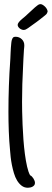

<svg xmlns="http://www.w3.org/2000/svg" viewBox="-20 -864 248 922"><path d="M147.9 14.2Q147.9 21 144.5 25.4Q141.1 29.8 136 32.5Q130.9 35.2 124.8 36.4Q118.7 37.6 113.8 37.6Q96.7 37.6 84 27.8Q71.3 18.1 62 2.7Q52.7 -12.7 46.9 -32.5Q41 -52.2 37.1 -72Q33.2 -91.8 31.2 -110.1Q29.3 -128.4 28.3 -141.6Q23.9 -187 22.2 -233.9Q20.5 -280.8 20.5 -326.7Q20.5 -452.1 29.3 -575.2Q29.3 -577.1 29.5 -579.6Q29.8 -582 29.8 -584.5Q30.3 -594.7 30.8 -608.2Q31.2 -621.6 32.2 -634.8Q33.2 -647.9 34.4 -658.9Q35.6 -669.9 37.6 -674.3V-673.8Q39.6 -680.7 43 -684.1Q46.4 -687.5 54.7 -687.5Q72.3 -687.5 84.5 -675.8Q96.7 -664.1 96.7 -646.5Q96.7 -642.6 96.4 -638.9Q96.2 -635.3 95.7 -631.8Q95.2 -628.4 95 -625.2Q94.7 -622.1 94.7 -619.6Q93.3 -600.6 92.5 -581.8Q91.8 -563 90.8 -543.9Q88.4 -502 87.2 -460.2Q85.9 -418.5 85.9 -376Q85.9 -357.9 86.4 -328.6Q86.9 -299.3 88.4 -264.9Q89.8 -230.5 92.5 -193.8Q95.2 -157.2 99.6 -124Q104 -90.8 110.1 -64Q116.2 -37.1 124.5 -22.5Q128.9 -20.5 133.1 -16.4Q137.2 -12.2 140.4 -7.1Q143.6 -2 145.8 3.7Q147.9 9.3 147.9 14.2ZM64.9 -744.6Q64.9 -749.5 69.1 -755.4Q73.2 -761.2 78.9 -766.6Q84.5 -772 90.3 -776.6Q96.2 -781.2 100.1 -784.7L147.9 -828.6Q153.8 -833 160.4 -838.6Q167 -844.2 174.3 -844.2Q179.2 -844.2 185.3 -840.6Q191.4 -836.9 196.5 -831.8Q201.7 -826.7 205.1 -820.3Q208.5 -814 208.5 -809.1Q208.5 -808.1 208.5 -807.1Q208.5 -806.2 207.5 -805.2Q206.1 -799.3 201.7 -794.9Q197.3 -790.5 191.9 -786.6Q176.8 -774.4 168.7 -768.3Q160.6 -762.2 153.8 -757.1Q147 -752 138.4 -746.1Q129.9 -740.2 114.7 -729Q109.4 -725.1 104.2 -722.7Q99.1 -720.2 93.3 -720.2Q88.9 -720.2 84 -722.2Q79.1 -724.1 74.7 -727.5Q70.3 -731 67.6 -735.4Q64.9 -739.7 64.9 -744.6Z"/></svg>

Font: Just Another Hand
Style: Regular
Weight: 400
Designer: Astigmatic (AOETI)
Foundry: Astigmatic (AOETI)
Version: Version 1.000